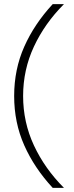

<svg xmlns="http://www.w3.org/2000/svg" viewBox="-20 -785 357 922"><path d="M48 -324Q48 -452 96.5 -561Q145 -670 233 -765H287Q195 -673 143 -561.5Q91 -450 91 -324Q91 -198 143 -86.5Q195 25 287 117H233Q145 22 96.5 -87Q48 -196 48 -324Z"/></svg>

Font: Gmarket Sans TTF Light
Style: Regular
Weight: 300
Designer: Creative Director : Sungho Lee; Art Director : Kiwoong Choi; Project Manager : Sori Yang, Jongwook Yoon; Font Designer :
Foundry: Sandoll Inc.
Version: Version 1.000;hotconv 1.0.109;makeotfexe 2.5.65596